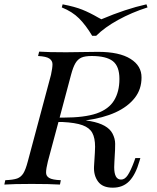

<svg xmlns="http://www.w3.org/2000/svg" viewBox="-52 -844 719 878"><path d="M237.8 -306.2Q334 -306.2 389.6 -325.2Q445.3 -344.7 469.7 -384.8Q494.1 -424.8 494.1 -482.9Q494.1 -541 463.9 -564.5Q433.6 -587.9 367.2 -587.9Q336.9 -587.9 320.3 -580.6Q303.7 -573.2 293 -555.2Q282.2 -537.1 272.9 -502L220.7 -306.2ZM470.2 -79.6Q470.2 -22.9 501.5 -22.9Q518.6 -22.5 532.2 -43Q545.9 -63.5 562 -106.9L566.9 -121.1H589.8L585.9 -107.9Q568.4 -45.9 539.1 -15.6Q509.8 14.6 462.9 14.2Q417 14.2 396.5 -13.7Q376 -41.5 377.9 -82L381.8 -145Q382.8 -164.6 382.8 -172.9Q382.8 -212.9 370.1 -236.3Q357.4 -259.8 325.2 -271.5Q293 -283.2 233.4 -286.1H215.3L167 -106Q158.7 -72.3 158.7 -55.7Q158.2 -39.1 172.9 -30.3Q187.5 -21.5 226.1 -20L222.2 0Q175.3 -2.9 92.8 -2.9Q10.3 -2.9 -32.2 0L-27.8 -20Q8.8 -21.5 26.4 -27.8Q43.9 -34.2 54.7 -51.3Q65.4 -68.4 75.2 -106L181.2 -502Q188 -533.7 188 -550.3Q188 -566.4 173.8 -576.2Q159.7 -585.9 122.1 -587.9L127 -607.9Q167.5 -605 250 -605L396 -606.9Q494.1 -606.9 544.9 -574.7Q595.7 -543 595.2 -489.3Q595.2 -435.5 564 -396Q500.5 -315.4 339.8 -293.5L361.8 -290Q440.4 -275.4 462.4 -233.4Q474.6 -210 474.6 -186.5Q474.6 -163.1 474.1 -158.2L471.2 -105Q470.2 -87.4 470.2 -79.6ZM617.7 -824.2 622.6 -810.1Q550.3 -787.1 488.3 -752.9Q426.3 -718.8 387.7 -680.2H369.6Q340.8 -728.5 309.6 -759.8Q278.3 -791 230.5 -810.1L234.4 -824.2Q290 -813.5 324.2 -799.8Q358.4 -786.1 397.9 -763.2L411.6 -755.9Q522.9 -803.2 617.7 -824.2Z"/></svg>

Font: PlayfairDisplaySC-Italic
Style: Italic
Weight: 400
Italic angle: -14°
Designer: Claus Eggers Sørensen
Foundry: Claus Eggers Sørensen
Version: Version 1.004;PS 001.004;hotconv 1.0.70;makeotf.lib2.5.58329